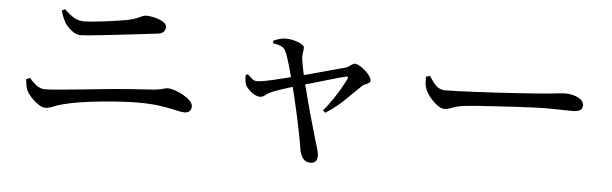

<svg xmlns="http://www.w3.org/2000/svg" viewBox="-45 -763 3090 970"><g transform="rotate(5 1500.0 -278.0)"><path d="M192 -104Q180 -104 165.5 -112.5Q151 -121 137 -133.5Q123 -146 112.5 -159Q102 -172 98 -181Q92 -193 89.5 -206Q87 -219 85 -240L104 -247Q121 -227 140.5 -212Q160 -197 187 -197Q202 -197 244.5 -200.5Q287 -204 346.5 -210Q406 -216 473.5 -223Q541 -230 607.5 -235Q674 -240 728 -243Q752 -245 765.5 -248Q779 -251 787 -253.5Q795 -256 802 -256Q819 -256 840.5 -248.5Q862 -241 883 -229Q904 -217 917.5 -203Q931 -189 931 -175Q931 -159 921.5 -150.5Q912 -142 896 -142Q881 -142 850 -149.5Q819 -157 772 -164Q725 -171 661 -171Q622 -171 571.5 -168Q521 -165 467.5 -159.5Q414 -154 365.5 -146.5Q317 -139 280 -129Q250 -121 230.5 -112.5Q211 -104 192 -104ZM338 -485Q317 -485 295 -502Q273 -519 260 -538Q252 -552 246 -566.5Q240 -581 234 -600L250 -609Q278 -582 300.5 -569Q323 -556 349 -556Q366 -556 394 -558.5Q422 -561 453.5 -565Q485 -569 515.5 -573.5Q546 -578 568 -582Q599 -589 615 -595.5Q631 -602 641 -607Q651 -612 661 -612Q677 -612 695 -608.5Q713 -605 729.5 -598.5Q746 -592 756 -583Q766 -574 766 -563Q766 -549 757 -539Q748 -529 729 -527Q682 -521 633 -515.5Q584 -510 536.5 -504.5Q489 -499 448.5 -494.5Q408 -490 379 -487.5Q350 -485 338 -485Z M1552 56Q1528 56 1514 37.5Q1500 19 1496 -8Q1492 -36 1484 -77Q1476 -118 1466 -164.5Q1456 -211 1445.5 -255Q1435 -299 1426 -334Q1421 -351 1415 -374.5Q1409 -398 1402 -422Q1395 -446 1388.5 -466Q1382 -486 1376 -496Q1369 -511 1353.5 -518Q1338 -525 1313 -529L1311 -542Q1327 -549 1342.5 -553.5Q1358 -558 1377 -558Q1390 -558 1405.5 -555Q1421 -552 1435.5 -546.5Q1450 -541 1459.5 -534.5Q1469 -528 1469 -520Q1469 -508 1466.5 -496Q1464 -484 1465 -467Q1466 -458 1469.5 -438Q1473 -418 1478 -394.5Q1483 -371 1488 -351Q1498 -312 1509 -269Q1520 -226 1531.5 -185.5Q1543 -145 1552.5 -112Q1562 -79 1568 -58Q1573 -41 1580 -18.5Q1587 4 1587 17Q1587 56 1552 56ZM1593 -213Q1617 -242 1638.5 -273.5Q1660 -305 1676.5 -334Q1693 -363 1702 -382Q1706 -390 1703 -392.5Q1700 -395 1692 -393Q1678 -390 1650.5 -382Q1623 -374 1588.5 -364Q1554 -354 1520 -344Q1486 -334 1459 -327Q1436 -320 1410 -312Q1384 -304 1362.5 -296.5Q1341 -289 1331 -285Q1308 -275 1295.5 -264.5Q1283 -254 1269 -254Q1256 -254 1240.5 -262.5Q1225 -271 1212 -284Q1199 -297 1194 -309Q1191 -317 1189.5 -330Q1188 -343 1188 -357L1199 -362Q1210 -352 1221 -341.5Q1232 -331 1250 -331Q1262 -331 1295.5 -337.5Q1329 -344 1371 -355Q1413 -366 1452 -375Q1477 -381 1512 -390.5Q1547 -400 1583 -410Q1619 -420 1648 -428Q1677 -436 1690 -439Q1703 -444 1713.5 -453Q1724 -462 1732 -462Q1743 -462 1758 -453.5Q1773 -445 1787 -432.5Q1801 -420 1810 -406.5Q1819 -393 1819 -384Q1819 -376 1811 -371Q1803 -366 1792.5 -362Q1782 -358 1776 -351Q1749 -325 1705 -281.5Q1661 -238 1605 -202Z M2201 -274Q2186 -274 2166 -289Q2146 -304 2128.5 -325.5Q2111 -347 2104 -366Q2098 -381 2097 -396.5Q2096 -412 2096 -428L2116 -434Q2128 -416 2139 -401Q2150 -386 2164.5 -377Q2179 -368 2201 -368Q2225 -368 2266 -369.5Q2307 -371 2356.5 -373.5Q2406 -376 2458 -379Q2510 -382 2556 -385Q2602 -388 2635.5 -390.5Q2669 -393 2682 -394Q2732 -398 2760 -401.5Q2788 -405 2807 -405Q2830 -405 2851 -398.5Q2872 -392 2885.5 -380.5Q2899 -369 2899 -352Q2899 -337 2887.5 -328.5Q2876 -320 2848 -320Q2821 -320 2791 -321Q2761 -322 2713 -322Q2693 -322 2653 -320.5Q2613 -319 2563 -316Q2513 -313 2463 -310Q2413 -307 2371 -304Q2329 -301 2307 -298Q2276 -295 2259 -289.5Q2242 -284 2229.5 -279Q2217 -274 2201 -274Z"/></g></svg>

Font: Noto Serif SC ExtraLight Medium
Style: Regular
Weight: 500
Version: Version 2.002-H1;hotconv 1.1.0;makeotfexe 2.6.0